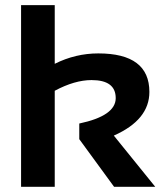

<svg xmlns="http://www.w3.org/2000/svg" viewBox="-20 -718 629 738"><path d="M61 0V-698.2H190.4V-472.7Q270 -512.7 357.9 -512.7Q554.2 -512.7 554.2 -364.7Q554.2 -257.3 417.5 -196.8L576.7 0H418.5L284.7 -183.1V-243.2Q424.8 -272.9 424.8 -340.8Q424.8 -410.2 332 -410.2Q267.1 -410.2 190.4 -369.1V0Z"/></svg>

Font: Voltera
Style: Bold
Weight: 700
Designer: Bernd Montag
Version: Version 1.301